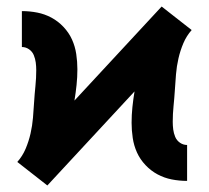

<svg xmlns="http://www.w3.org/2000/svg" viewBox="-20 -554 640 588"><path d="M125 14 79 -22 33 -58Q49 -76 58.5 -98.5Q68 -121 73.5 -145Q79 -169 81 -193.5Q83 -218 84.5 -242Q86 -266 88.5 -290.5Q91 -315 91 -339Q91 -351 89.5 -362.5Q88 -374 83.5 -385Q79 -396 69 -403Q59 -410 47 -410V-520Q71 -520 94 -515.5Q117 -511 137.5 -500Q158 -489 174.5 -471.5Q191 -454 200.5 -433Q210 -412 213.5 -388.5Q217 -365 217 -342Q217 -318 214.5 -294Q212 -270 208 -246L475 -534L521 -498L567 -462Q551 -444 541.5 -421.5Q532 -399 526.5 -375Q521 -351 519 -326.5Q517 -302 515.5 -278Q514 -254 511.5 -229.5Q509 -205 509 -181Q509 -169 510.5 -157.5Q512 -146 516.5 -135Q521 -124 531 -117Q541 -110 553 -110V0Q529 0 506 -4.5Q483 -9 462.5 -20Q442 -31 425.5 -48.5Q409 -66 399.5 -87Q390 -108 386.5 -131.5Q383 -155 383 -178Q383 -202 385.5 -226Q388 -250 392 -274Z"/></svg>

Font: Iosevka Custom XBdEx
Style: Regular
Weight: 800
Width: 7
Monospace: yes
Designer: Belleve Invis
Foundry: Belleve Invis
Version: Version 11.2.4; ttfautohint (v1.8.4)